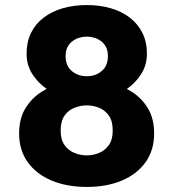

<svg xmlns="http://www.w3.org/2000/svg" viewBox="-20 -727 690 758"><path d="M323 11Q244 11 183.8 -14.2Q123.5 -39.5 89.5 -86.8Q55.5 -134 55.5 -200Q55.5 -259.5 80.8 -300.2Q106 -341 146.2 -365.8Q186.5 -390.5 233.2 -401.5Q280 -412.5 323 -412.5Q366 -412.5 412.2 -401.5Q458.5 -390.5 498.5 -365.8Q538.5 -341 563.5 -300.2Q588.5 -259.5 588.5 -200Q588.5 -134 554.8 -86.8Q521 -39.5 461.2 -14.2Q401.5 11 323 11ZM323 -113.5Q347 -113.5 370.5 -123Q394 -132.5 409.5 -154Q425 -175.5 425 -211.5Q425 -250 409.2 -271.5Q393.5 -293 370 -302Q346.5 -311 323 -311Q299 -311 275 -302Q251 -293 235.2 -271.2Q219.5 -249.5 219.5 -211.5Q219.5 -175.5 235 -154Q250.5 -132.5 274.5 -123Q298.5 -113.5 323 -113.5ZM323 -324.5Q284 -324.5 242.5 -337.5Q201 -350.5 165.2 -375.2Q129.5 -400 107.2 -435.2Q85 -470.5 85 -515Q85 -561 102.2 -596.5Q119.5 -632 151.5 -656.8Q183.5 -681.5 227 -694.2Q270.5 -707 323 -707Q375 -707 418.2 -694.2Q461.5 -681.5 493.2 -656.8Q525 -632 542.5 -596.5Q560 -561 560 -515Q560 -470.5 537.8 -435.2Q515.5 -400 480 -375.2Q444.5 -350.5 403.2 -337.5Q362 -324.5 323 -324.5ZM323 -426Q357.5 -426 381.8 -446.8Q406 -467.5 406 -505.5Q406 -526 398.8 -540.5Q391.5 -555 379.5 -564.2Q367.5 -573.5 352.5 -578Q337.5 -582.5 323 -582.5Q307.5 -582.5 292.8 -578Q278 -573.5 265.8 -564.2Q253.5 -555 246.2 -540.5Q239 -526 239 -505.5Q239 -467.5 263.2 -446.8Q287.5 -426 323 -426Z"/></svg>

Font: Trispace Thin
Style: Bold
Weight: 700
Version: Version 1.210